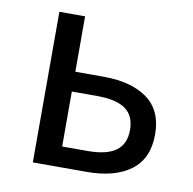

<svg xmlns="http://www.w3.org/2000/svg" viewBox="-62 -548 614 610"><g transform="rotate(10 245.5 -243.0)"><path d="M82 0V-485.8H165V-307.1H255.9Q346.2 -307.1 397.7 -269.5Q449.2 -231.9 449.2 -154.8Q449.2 -76.7 397.7 -38.3Q346.2 0 255.9 0ZM165 -65.9H247.1Q308.6 -65.9 338.4 -87.6Q368.2 -109.4 368.2 -154.8Q368.2 -200.2 338.6 -221.7Q309.1 -243.2 247.1 -243.2H165Z"/></g></svg>

Font: Source Sans Pro
Style: Regular
Weight: 400
Designer: Paul D. Hunt
Foundry: Adobe Systems Incorporated
Version: Version 3.006;hotconv 1.0.111;makeotfexe 2.5.65597